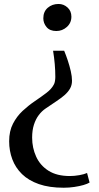

<svg xmlns="http://www.w3.org/2000/svg" viewBox="-20 -768 488 944"><path d="M295.5 -518.5Q304.5 -497 313.2 -470.8Q322 -444.5 328 -418.2Q334 -392 334 -371Q334 -349.5 324.5 -332.8Q315 -316 298 -301Q281 -286 257.2 -270.2Q233.5 -254.5 205 -235Q185.5 -222 170.5 -202Q155.5 -182 146.8 -154.8Q138 -127.5 138 -91.5Q138 -41 157.8 2.2Q177.5 45.5 218.5 71.5Q259.5 97.5 323.5 97.5Q346 97.5 370 93.2Q394 89 408 82.5L420.5 129.5Q410 136 390.2 141.8Q370.5 147.5 345.2 151.2Q320 155 293 155Q222 155 171.2 137.2Q120.5 119.5 88.2 88Q56 56.5 40.5 15Q25 -26.5 25 -73.5Q25 -123.5 43.8 -159.8Q62.5 -196 91.2 -222.8Q120 -249.5 151 -270.5Q182 -291.5 207.8 -311Q233.5 -330.5 244.5 -352Q248.5 -358.5 250.2 -369.2Q252 -380 252 -389.5Q252 -421 249.2 -452.8Q246.5 -484.5 241 -518.5ZM268 -748.5Q293 -748.5 312 -731.2Q331 -714 331 -686Q331 -655.5 308.8 -635.5Q286.5 -615.5 257 -615.5Q225 -615.5 209 -634.8Q193 -654 193 -678Q193 -711 214.8 -729.8Q236.5 -748.5 268 -748.5Z"/></svg>

Font: Merriweather 96pt SemiBold
Style: Regular
Weight: 600
Version: Version 2.100